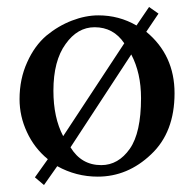

<svg xmlns="http://www.w3.org/2000/svg" viewBox="-20 -494 556 550"><path d="M434 -455 399 -403Q480 -336 480 -227Q480 -115 413 -52Q346 12 260 12Q198 12 144 -18L106 36L80 14L117 -38Q78 -70 57 -116Q36 -161 36 -210Q36 -268 58 -316Q79 -363 113 -392Q147 -420 186 -435Q225 -450 262 -450Q321 -450 371 -421L407 -474ZM161 -104 336 -370Q305 -416 251 -416Q202 -416 168 -368Q133 -320 133 -234Q133 -157 161 -104ZM356 -338 182 -72Q213 -21 270 -21Q319 -21 352 -68Q384 -114 384 -213Q384 -285 356 -338Z"/></svg>

Font: Triodion
Style: Regular
Weight: 400
Version: Version 1.201; ttfautohint (v1.8.4.7-5d5b)